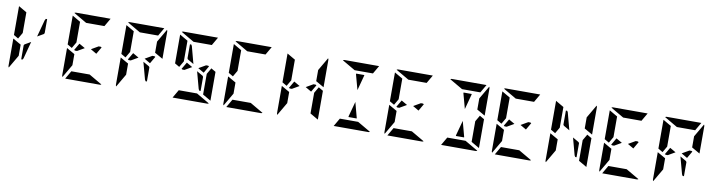

<svg xmlns="http://www.w3.org/2000/svg" viewBox="-29 -1937 10667 2873"><g transform="rotate(10 5304.0 -500.0)"><path d="M223 -302V-216L107 -17Q99 -28 99 -41V-456L158 -422L186 -406L223 -385ZM169 -469 99 -510V-948L223 -876V-698V-590V-562ZM371 -452 301 -190 289 -170H269V-383L278 -398ZM444 -548 514 -807 527 -830H547V-617L538 -602Z M1087 -552 1177 -500 1070 -438H1039L1025 -446ZM1039 -302V-216L923 -17Q915 -28 915 -41V-456L974 -422L1002 -406L1039 -385ZM985 -469 915 -510V-948L1039 -876V-698V-590V-562ZM1131 -876 932 -992Q943 -1000 956 -1000H1162H1286H1481L1409 -876H1370H1286H1162ZM1317 -124 1516 -8Q1505 0 1492 0H1286H1162H967L1039 -124H1078H1162H1286ZM1423 -554 1361 -447 1270 -500 1377 -562H1409Z M2225 -698V-784L2341 -983Q2349 -972 2349 -959V-544L2225 -615ZM2179 -383V-170H2159L2146 -193L2076 -452L2170 -398ZM1903 -552 1993 -500 1886 -438H1855L1841 -446ZM1855 -302V-216L1739 -17Q1731 -28 1731 -41V-456L1790 -422L1818 -406L1855 -385ZM1801 -469 1731 -510V-948L1855 -876V-698V-590V-562ZM1947 -876 1748 -992Q1759 -1000 1772 -1000H1978H2102H2297L2225 -876H2186H2102H1978ZM2239 -554 2177 -447 2086 -500 2193 -562H2225Z M2995 -383V-170H2975L2962 -193L2892 -452L2986 -398ZM2719 -552 2809 -500 2702 -438H2671L2657 -446ZM2819 -548 2726 -602 2717 -617V-830H2737L2749 -810ZM3095 -531 3165 -490V-52L3041 -124V-138V-170V-302V-396V-438ZM2617 -469 2547 -510V-948L2671 -876V-698V-590V-562ZM2763 -876 2564 -992Q2575 -1000 2588 -1000H2794H2918H3113L3041 -876H3002H2918H2794ZM2949 -124 3148 -8Q3137 0 3124 0H2918H2794H2599L2671 -124H2710H2794H2918ZM3055 -554 2993 -447 2902 -500 3009 -562H3041Z M3487 -302V-216L3371 -17Q3363 -28 3363 -41V-456L3422 -422L3450 -406L3487 -385ZM3433 -469 3363 -510V-948L3487 -876V-698V-590V-562ZM3579 -876 3380 -992Q3391 -1000 3404 -1000H3610H3734H3929L3857 -876H3818H3734H3610ZM3765 -124 3964 -8Q3953 0 3940 0H3734H3610H3415L3487 -124H3526H3610H3734Z M4673 -698V-784L4789 -983Q4797 -972 4797 -959V-544L4673 -615ZM4351 -552 4441 -500 4334 -438H4303L4289 -446ZM4727 -531 4797 -490V-52L4673 -124V-138V-170V-302V-396V-438ZM4303 -302V-216L4187 -17Q4179 -28 4179 -41V-456L4238 -422L4266 -406L4303 -385ZM4249 -469 4179 -510V-948L4303 -876V-698V-590V-562ZM4687 -554 4625 -447 4534 -500 4641 -562H4673Z M5242 -818V-830H5366V-822L5304 -590ZM5211 -876 5012 -992Q5023 -1000 5036 -1000H5242H5366H5561L5489 -876H5450H5366H5242ZM5366 -178V-170H5242V-182L5304 -410ZM5397 -124 5596 -8Q5585 0 5572 0H5366H5242H5047L5119 -124H5158H5242H5366Z M5983 -552 6073 -500 5966 -438H5935L5921 -446ZM5935 -302V-216L5819 -17Q5811 -28 5811 -41V-456L5870 -422L5898 -406L5935 -385ZM5881 -469 5811 -510V-948L5935 -876V-698V-590V-562ZM6027 -876 5828 -992Q5839 -1000 5852 -1000H6058H6182H6377L6305 -876H6266H6182H6058ZM6213 -124 6412 -8Q6401 0 6388 0H6182H6058H5863L5935 -124H5974H6058H6182ZM6319 -554 6257 -447 6166 -500 6273 -562H6305Z M7121 -698V-784L7237 -983Q7245 -972 7245 -959V-544L7121 -615ZM7175 -531 7245 -490V-52L7121 -124V-138V-170V-302V-396V-438ZM6874 -818V-830H6998V-822L6936 -590ZM6843 -876 6644 -992Q6655 -1000 6668 -1000H6874H6998H7193L7121 -876H7082H6998H6874ZM6998 -178V-170H6874V-182L6936 -410ZM7029 -124 7228 -8Q7217 0 7204 0H6998H6874H6679L6751 -124H6790H6874H6998Z M7615 -552 7705 -500 7598 -438H7567L7553 -446ZM7567 -302V-216L7451 -17Q7443 -28 7443 -41V-456L7502 -422L7530 -406L7567 -385ZM7513 -469 7443 -510V-948L7567 -876V-698V-590V-562ZM7659 -876 7460 -992Q7471 -1000 7484 -1000H7690H7814H8009L7937 -876H7898H7814H7690ZM7845 -124 8044 -8Q8033 0 8020 0H7814H7690H7495L7567 -124H7606H7690H7814ZM7951 -554 7889 -447 7798 -500 7905 -562H7937Z M8753 -698V-784L8869 -983Q8877 -972 8877 -959V-544L8753 -615ZM8707 -383V-170H8687L8674 -193L8604 -452L8698 -398ZM8531 -548 8438 -602 8429 -617V-830H8449L8461 -810ZM8807 -531 8877 -490V-52L8753 -124V-138V-170V-302V-396V-438ZM8383 -302V-216L8267 -17Q8259 -28 8259 -41V-456L8318 -422L8346 -406L8383 -385ZM8329 -469 8259 -510V-948L8383 -876V-698V-590V-562Z M9247 -552 9337 -500 9230 -438H9199L9185 -446ZM9199 -302V-216L9083 -17Q9075 -28 9075 -41V-456L9134 -422L9162 -406L9199 -385ZM9145 -469 9075 -510V-948L9199 -876V-698V-590V-562ZM9291 -876 9092 -992Q9103 -1000 9116 -1000H9322H9446H9641L9569 -876H9530H9446H9322ZM9477 -124 9676 -8Q9665 0 9652 0H9446H9322H9127L9199 -124H9238H9322H9446ZM9583 -554 9521 -447 9430 -500 9537 -562H9569Z M10385 -698V-784L10501 -983Q10509 -972 10509 -959V-544L10385 -615ZM10339 -383V-170H10319L10306 -193L10236 -452L10330 -398ZM10063 -552 10153 -500 10046 -438H10015L10001 -446ZM10015 -302V-216L9899 -17Q9891 -28 9891 -41V-456L9950 -422L9978 -406L10015 -385ZM9961 -469 9891 -510V-948L10015 -876V-698V-590V-562ZM10107 -876 9908 -992Q9919 -1000 9932 -1000H10138H10262H10457L10385 -876H10346H10262H10138ZM10399 -554 10337 -447 10246 -500 10353 -562H10385Z"/></g></svg>

Font: DSEG14 Modern Mini
Style: Bold
Weight: 700
Designer: Keshikan(Twitter:@keshinomi_88pro)
Version: Version 0.46